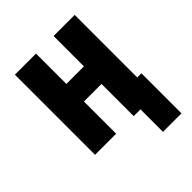

<svg xmlns="http://www.w3.org/2000/svg" viewBox="-191 -628 881 881"><g transform="rotate(-45 250.0 -187.0)"><path d="M351 146V0H307V-209H193V0H56V-520H193V-323H307V-520H444V-114H471V146Z"/></g></svg>

Font: Iosevka SS18 Heavy
Style: Regular
Weight: 900
Monospace: yes
Designer: Belleve Invis
Foundry: Belleve Invis
Version: Version 25.1.1; ttfautohint (v1.8.4)